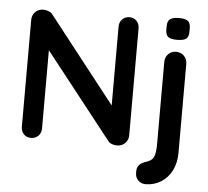

<svg xmlns="http://www.w3.org/2000/svg" viewBox="-60 -783 1129 1043"><g transform="rotate(5 505.0 -261.5)"><path d="M660 -644V-61Q660 -35 642.5 -17.5Q625 0 599 0Q585 0 571.5 -4.5Q558 -9 552 -17L185 -483V-56Q185 -32 169.5 -16Q154 0 129 0Q105 0 90 -16Q75 -32 75 -56V-639Q75 -665 92.5 -682.5Q110 -700 136 -700Q151 -700 165.5 -694Q180 -688 187 -678L551 -214V-644Q551 -668 566.5 -684Q582 -700 606 -700Q630 -700 645 -684Q660 -668 660 -644ZM715 140V129Q715 89 766 74Q798 64 806.5 40.5Q815 17 815 -25V-474Q815 -500 832 -517.5Q849 -535 875 -535Q901 -535 918 -517.5Q935 -500 935 -474V10Q935 66 913.5 108Q892 150 854.5 173Q817 196 771 196Q747 196 731 180Q715 164 715 140ZM811 -650V-669Q811 -697 826 -708Q841 -719 874 -719Q909 -719 923 -708Q937 -697 937 -669V-650Q937 -621 922.5 -610.5Q908 -600 873 -600Q839 -600 825 -611Q811 -622 811 -650Z"/></g></svg>

Font: Quicksand
Style: Bold
Weight: 700
Version: Version 3.000